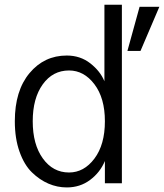

<svg xmlns="http://www.w3.org/2000/svg" viewBox="-20 -779 697 816"><path d="M43 -263.7Q43 -393.6 105.5 -468.3Q168 -543 263.7 -543Q321.3 -543 363.8 -509.8Q406.2 -476.6 423.8 -433.6V-758.8H498V0H425.8V-94.7Q405.3 -45.9 362.8 -14.2Q320.3 17.6 263.7 17.6Q223.6 17.6 186 1.5Q148.4 -14.6 115.7 -46.4Q83 -78.1 63 -134.3Q43 -190.4 43 -263.7ZM119.1 -263.7Q119.1 -165 162.1 -105.5Q205.1 -45.9 273.4 -45.9Q336.9 -45.9 381.3 -105Q425.8 -164.1 425.8 -263.7Q425.8 -362.3 381.3 -420.9Q336.9 -479.5 273.4 -479.5Q204.1 -479.5 161.6 -420.4Q119.1 -361.3 119.1 -263.7ZM521.5 -562.5 573.2 -750H657.2L577.1 -562.5Z"/></svg>

Font: Gothic A1
Style: Regular
Weight: 400
Designer: HanYang I&C Co.,Ltd.
Foundry: HanYang I&C Co.,Ltd.
Version: Version 2.50